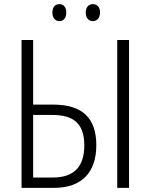

<svg xmlns="http://www.w3.org/2000/svg" viewBox="-20 -907 742 927"><path d="M233 -847C233 -821 246 -805 267 -805C287 -805 300 -820 300 -847C300 -872 287 -887 267 -887C246 -887 233 -872 233 -847ZM394 -847C394 -821 408 -805 428 -805C449 -805 463 -821 463 -847C463 -873 449 -887 428 -887C408 -887 394 -872 394 -847ZM84 0H241C375 0 445 -75 445 -206C445 -338 377 -402 236 -402H140V-714H84ZM546 0H603V-714H546ZM140 -50V-352H232C334 -352 387 -312 387 -205C387 -101 336 -50 236 -50Z"/></svg>

Font: Noto Sans Display SemiCondensed Light
Style: Regular
Weight: 300
Width: 4
Designer: Monotype Design Team
Foundry: Monotype Imaging Inc.
Version: Version 1.900